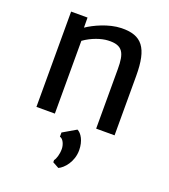

<svg xmlns="http://www.w3.org/2000/svg" viewBox="-150 -672 925 1052"><g transform="rotate(20 312.5 -146.0)"><path d="M262.7 85V109.4C282.7 113.8 295.4 145 295.4 169.9C295.4 201.2 286.1 229 276.4 240.7V253.4L313 273.4C343.3 259.8 387.2 211.4 387.2 143.6C387.2 89.4 363.8 51.3 339.8 40ZM85.9 0H193.4V-424.3C237.8 -456.5 293.5 -474.6 330.1 -476.1C417 -481 434.1 -439.9 434.1 -347.2V0H541.5V-346.7C541.5 -509.8 496.1 -567.9 376 -564.9C303.2 -563 223.6 -525.4 182.1 -497.1L181.6 -555.7H85.9Z"/></g></svg>

Font: Merriweather Sans
Style: Regular
Weight: 400
Designer: Eben Sorkin ( eben@eyebytes.com )
Foundry: Eben Sorkin
Version: Version 1.003